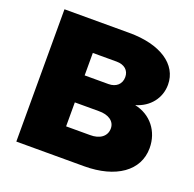

<svg xmlns="http://www.w3.org/2000/svg" viewBox="-124 -829 968 956"><g transform="rotate(20 360.0 -350.5)"><path d="M403 -701H59V0H418C586 0 694 -76 694 -196C694 -285 639 -355 553 -373C626 -394 672 -453 672 -524C672 -632 567 -701 403 -701ZM392 -426H266V-545H392C433 -545 459 -523 459 -487C459 -450 433 -426 392 -426ZM392 -156H266V-283H392C445 -284 479 -260 479 -222C479 -181 445 -155 392 -156Z"/></g></svg>

Font: Montserrat ExtraBold
Style: Regular
Weight: 800
Designer: Julieta Ulanovsky
Foundry: Julieta Ulanovsky
Version: Version 4.000